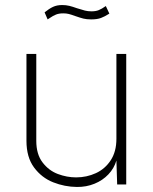

<svg xmlns="http://www.w3.org/2000/svg" viewBox="-20 -733 606 762"><path d="M85 -174V-519H124V-174Q124 -121 148.8 -88.5Q173.5 -56 209.5 -42.5Q245.5 -29 282 -29Q324 -29 360.5 -45.8Q397 -62.5 419.5 -97Q442 -131.5 442 -182V-519H481V-1H445L442 -96Q433 -65 410.2 -41Q387.5 -17 355 -3.8Q322.5 9.5 285 9Q236.5 8.5 191 -9.5Q145.5 -27.5 115.2 -68.2Q85 -109 85 -174ZM411.5 -677.5Q396 -667.5 381 -661.8Q366 -656 342 -656Q324 -656 311 -659.2Q298 -662.5 279.5 -669Q263 -675 253.2 -677.5Q243.5 -680 231 -680Q214 -680 202.2 -675.2Q190.5 -670.5 177.5 -661.5Q170 -656.5 169 -656L157 -684Q175 -698.5 190.5 -705.8Q206 -713 227 -713Q241.5 -713 255 -709.8Q268.5 -706.5 285 -700.5Q305.5 -694 317.2 -691Q329 -688 343 -688Q360 -688 371.8 -692.8Q383.5 -697.5 400 -709L414 -679Z"/></svg>

Font: Public Sans VF
Style: Regular
Weight: 400
Designer: Pablo Impallari, Rodrigo Fuenzalida (Modified by Dan O. Williams and USWDS)
Version: Version 1.003